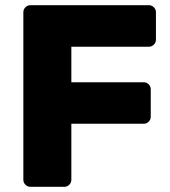

<svg xmlns="http://www.w3.org/2000/svg" viewBox="-20 -720 657 740"><path d="M581 -673V-567Q581 -556 573 -548Q565 -540 554 -540H255V-403H534Q545 -403 553 -395Q561 -387 561 -376V-270Q561 -259 553 -251Q545 -243 534 -243H255V-27Q255 -16 247 -8Q239 0 228 0H97Q86 0 78 -8Q70 -16 70 -27V-673Q70 -684 78 -692Q86 -700 97 -700H554Q565 -700 573 -692Q581 -684 581 -673Z"/></svg>

Font: Rubik
Style: Regular
Weight: 700
Designer: Hubert & Fischer
Foundry: Hubert & Fischer
Version: Version 1.100